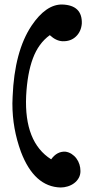

<svg xmlns="http://www.w3.org/2000/svg" viewBox="-20 -823 405 852"><path d="M337 -64Q337 -47 329.5 -33.5Q322 -20 309.5 -10.5Q297 -1 281 4Q265 9 249 9Q132 6 73 -149Q54 -201 44.5 -254Q35 -307 35 -364Q35 -372 35.5 -379Q36 -386 36 -394Q44 -595 120 -709Q184 -804 256 -803Q346 -800 343 -718Q340 -683 317 -661Q294 -639 258 -640Q229 -641 201 -667Q151 -631 126 -564Q101 -497 96 -397Q87 -192 207 -116Q233 -152 270 -150Q285 -148 297.5 -140Q310 -132 319 -120Q328 -108 332.5 -93.5Q337 -79 337 -64Z"/></svg>

Font: Ekushey Ghorautra
Style: Bold
Weight: 700
Designer: Al Mamun Sumon
Foundry: Al Mamun Sumon
Version: Version 1.0